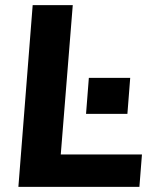

<svg xmlns="http://www.w3.org/2000/svg" viewBox="-20 -732 609 752"><path d="M52 0 108 -712H265L218 -127H536L526 0ZM328 -427H490L479 -286H317Z"/></svg>

Font: Muli ExtraBold
Style: Italic
Weight: 800
Italic angle: -4.541°
Designer: Vernon Adams
Foundry: Vernon Adams
Version: Version 2.000